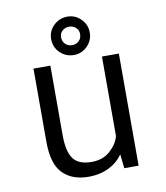

<svg xmlns="http://www.w3.org/2000/svg" viewBox="-80 -767 731 845"><g transform="rotate(-10 285.0 -345.0)"><path d="M278 -529Q241.5 -529 216 -554Q190.5 -579 190.5 -615.5Q190.5 -650.5 216.2 -675.5Q242 -700.5 278 -700.5Q312.5 -700.5 337.8 -675.2Q363 -650 363 -615.5Q363 -579 337.8 -554Q312.5 -529 278 -529ZM278 -573Q295.5 -573 307.8 -584.8Q320 -596.5 320 -616Q320 -633 307.5 -644.2Q295 -655.5 278 -655.5Q259.5 -655.5 247.2 -644.2Q235 -633 235 -616Q235 -596.5 247.2 -584.8Q259.5 -573 278 -573ZM249 10Q175 10 133.2 -32.5Q91.5 -75 91.5 -174.5V-501H167V-190Q167 -117 191 -84.5Q215 -52 273 -52Q324 -52 356.8 -82.2Q389.5 -112.5 397.5 -146V-501H473V0H409L402 -63Q378 -28.5 338.2 -9.2Q298.5 10 249 10Z"/></g></svg>

Font: League Mono Narrow Light
Style: Regular
Weight: 300
Width: 3
Designer: Tyler Finck
Foundry: The League of Moveable Type / Tyler Finck
Version: Version 2.210